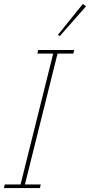

<svg xmlns="http://www.w3.org/2000/svg" viewBox="-23 -951 455 971"><path d="M1 -18H81L246 -680H166L170 -698H352L348 -680H268L103 -18H183L179 0H-3ZM270 -775 396 -931 412 -919 279 -768Z"/></svg>

Font: IBM Plex Serif Thin
Style: Italic
Weight: 100
Italic angle: -14°
Designer: Mike Abbink, Paul van der Laan, Pieter van Rosmalen
Foundry: Bold Monday
Version: Version 3.001